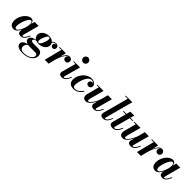

<svg xmlns="http://www.w3.org/2000/svg" viewBox="383 -2504 4507 4507"><g transform="rotate(45 2637.0 -250.0)"><path d="M559 -156 540 -162C493.5 -54.5 456.5 -23 426.5 -23C415.5 -23 411.5 -30 411.5 -38.5C411.5 -43 412 -48 413.5 -53.5L521.5 -460H387L364.5 -367C359 -429.5 329.5 -470 273.5 -470C153 -470 25 -305.5 25 -152.5C25 -54 63.5 10 155.5 10C221 10 272.5 -50 308 -123L303 -97.5C301.5 -90.5 300.5 -81 300.5 -69C300.5 -20 327.5 10 389 10C463 10 511 -40.5 559 -156ZM350 -347.5C350 -226 266 -34 198.5 -34C170.5 -34 155.5 -59 155.5 -102C155.5 -219.5 240 -427.5 305.5 -427.5C336 -427.5 350 -396.5 350 -347.5Z M816 -160C935 -160 1037.5 -233 1037.5 -328.5C1037.5 -356 1029.5 -380.5 1016 -401C1042 -432.5 1072 -447 1105 -447C1114.5 -447 1124 -445 1132.5 -441.5C1130.5 -441.5 1128.5 -441.5 1126.5 -441.5C1094 -441.5 1062 -420 1062 -383C1062 -346 1089.5 -322 1123.5 -322C1162 -322 1185.5 -352 1185.5 -389.5C1185.5 -432.5 1151 -465 1104.5 -465C1066 -465 1033 -448.5 1005 -415C974.5 -449.5 924.5 -469.5 866 -469.5C747 -469.5 644.5 -392 644.5 -296.5C644.5 -247.5 668.5 -209.5 708 -186.5C625.5 -175.5 555 -134 555 -70.5C555 -25.5 588 7.5 639 23.5C565.5 34 497 84.5 497 143C497 215.5 571 260 707 260C854 260 1017.5 188 1017.5 42C1017.5 -46.5 957.5 -82 875 -82C846.5 -82 779 -81 744 -81C695.5 -81 652.5 -88 652.5 -123C652.5 -145 679.5 -170 729 -176C754 -165.5 783.5 -160 816 -160ZM804.5 -179.5C779 -179.5 767.5 -201.5 767.5 -229C767.5 -295.5 828 -450 877 -450C903 -450 914 -429 914 -401C914 -334.5 853.5 -179.5 804.5 -179.5ZM600 140.5C600 91.5 626.5 49.5 665 30C680 32.5 696.5 34 713.5 34H905C946 34 969.5 50.5 969.5 88C969.5 173 849.5 237 725 237C641.5 237 600 202 600 140.5Z M1296 -440.5 1184.5 0H1313.5L1353.5 -163.5C1385 -280 1451 -445 1540 -450.5C1505 -444 1482 -417 1482 -381C1482 -339.5 1514 -311 1555.5 -311C1600 -311 1631 -345 1631 -390C1631 -437.5 1595 -469.5 1545 -469.5C1478.5 -469.5 1426.5 -397.5 1389.5 -310.5L1426 -460H1218V-440.5Z M1785.5 -675C1785.5 -629.5 1822 -589.5 1870 -589.5C1918 -589.5 1955.5 -629.5 1955.5 -675C1955.5 -720.5 1918 -760 1870 -760C1822 -760 1785.5 -720.5 1785.5 -675ZM1931.5 -156 1912.5 -162C1866 -54.5 1829.5 -23 1798.5 -23C1788 -23 1784 -30 1784 -39C1784 -44 1785 -50.5 1786.5 -56L1897.5 -460H1693V-440.5H1763.5L1671 -103.5C1668 -92.5 1664 -76.5 1664 -59C1664 -17.5 1691 10 1755.5 10C1836.5 10 1883.5 -40.5 1931.5 -156Z M2372 -129.5 2354.5 -140.5C2310 -73.5 2241 -16.5 2166.5 -16.5C2127.5 -16.5 2103 -40.5 2103 -86.5C2103 -207 2179.5 -445.5 2298.5 -445.5C2329 -445.5 2359.5 -432.5 2380 -413C2369.5 -416 2358.5 -418 2348 -418C2310.5 -418 2279 -389 2279 -349C2279 -304 2313.5 -283 2351 -283C2392.5 -283 2425 -314.5 2425 -360C2425 -414 2366 -470 2276.5 -470C2115.5 -470 1977.5 -301.5 1977.5 -143.5C1977.5 -50 2034.5 10 2141 10C2252 10 2325 -59 2372 -129.5Z M2677.5 -460H2474V-440.5H2538L2459.5 -141C2438 -54.5 2462.5 10 2551.5 10C2628.5 10 2700 -79 2749 -182L2727 -97.5C2724.5 -86.5 2722.5 -72.5 2722.5 -62C2722.5 -20 2751.5 10 2816 10C2894 10 2942.5 -40.5 2990.5 -156L2971.5 -162C2925 -54.5 2888.5 -23.5 2857 -23.5C2847.5 -23.5 2843 -29.5 2843 -38.5C2843 -43.5 2844 -50 2845.5 -56L2954.5 -460H2821L2782.5 -312C2739.5 -159 2644 -33.5 2601 -33.5C2569 -33.5 2572 -69 2593 -147.5Z M3300.5 -156 3281.5 -162C3235 -54.5 3198 -23 3167.5 -23C3157.5 -23 3152.5 -29.5 3152.5 -39C3152.5 -43.5 3154 -50 3155.5 -55.5L3343 -750H3122V-730.5H3208.5L3039.5 -103.5C3036.5 -93 3033 -78 3033 -59C3033 -17.5 3060.5 10 3125 10C3205 10 3252.5 -40.5 3300.5 -156Z M3629.5 -163 3610 -169C3564 -58.5 3515.5 -21.5 3479 -21.5C3464.5 -21.5 3457.5 -28 3457.5 -38.5C3457.5 -47.5 3460 -56.5 3462 -64L3564 -440H3661.5V-460H3569L3596.5 -560H3466.5L3439.5 -460H3341.5V-440H3434.5L3350 -122.5C3344.5 -102.5 3338.5 -79 3338.5 -63.5C3338.5 -26.5 3365.5 10 3442.5 10C3530.5 10 3581.5 -48 3629.5 -163Z M3904 -460H3700.5V-440.5H3764.5L3686 -141C3664.5 -54.5 3689 10 3778 10C3855 10 3926.5 -79 3975.5 -182L3953.5 -97.5C3951 -86.5 3949 -72.5 3949 -62C3949 -20 3978 10 4042.5 10C4120.5 10 4169 -40.5 4217 -156L4198 -162C4151.5 -54.5 4115 -23.5 4083.5 -23.5C4074 -23.5 4069.5 -29.5 4069.5 -38.5C4069.5 -43.5 4070.5 -50 4072 -56L4181 -460H4047.5L4009 -312C3966 -159 3870.5 -33.5 3827.5 -33.5C3795.5 -33.5 3798.5 -69 3819.5 -147.5Z M4358.5 -440.5 4247 0H4376L4416 -163.5C4447.5 -280 4513.5 -445 4602.5 -450.5C4567.5 -444 4544.5 -417 4544.5 -381C4544.5 -339.5 4576.5 -311 4618 -311C4662.5 -311 4693.5 -345 4693.5 -390C4693.5 -437.5 4657.5 -469.5 4607.5 -469.5C4541 -469.5 4489 -397.5 4452 -310.5L4488.5 -460H4280.5V-440.5Z M5262 -156 5243 -162C5196.5 -54.5 5159.5 -23 5129.5 -23C5118.5 -23 5114.5 -30 5114.5 -38.5C5114.5 -43 5115 -48 5116.5 -53.5L5224.5 -460H5090L5067.5 -367C5062 -429.5 5032.5 -470 4976.5 -470C4856 -470 4728 -305.5 4728 -152.5C4728 -54 4766.5 10 4858.5 10C4924 10 4975.5 -50 5011 -123L5006 -97.5C5004.5 -90.5 5003.5 -81 5003.5 -69C5003.5 -20 5030.5 10 5092 10C5166 10 5214 -40.5 5262 -156ZM5053 -347.5C5053 -226 4969 -34 4901.5 -34C4873.5 -34 4858.5 -59 4858.5 -102C4858.5 -219.5 4943 -427.5 5008.5 -427.5C5039 -427.5 5053 -396.5 5053 -347.5Z"/></g></svg>

Font: Bodoni* 11pt
Style: Bold Italic
Weight: 700
Italic angle: -13°
Version: Version 2.3